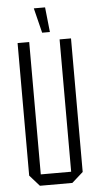

<svg xmlns="http://www.w3.org/2000/svg" viewBox="-59 -902 478 938"><g transform="rotate(-5 180.5 -433.0)"><path d="M256 0V-704H312V-49L257 0ZM98 0 50 -54V-55H256V0ZM50 -55V-704H107V-55ZM174 -744 144 -865V-866H199L212 -744Z"/></g></svg>

Font: Foldit Light
Style: Regular
Weight: 300
Version: Version 1.003